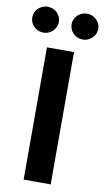

<svg xmlns="http://www.w3.org/2000/svg" viewBox="-143 -993 568 1040"><g transform="rotate(10 140.5 -472.5)"><path d="M214.8 0H65.9V-727.5H214.8ZM175.8 -874Q175.8 -893.2 185.6 -909.4Q195.4 -925.6 212.3 -935.2Q229.2 -944.8 248.9 -944.8Q268.6 -944.8 285.4 -935.2Q302.3 -925.6 312.3 -909.4Q322.3 -893.2 322.3 -874Q322.3 -855 312.3 -838.6Q302.2 -822.3 285.5 -812.5Q268.7 -802.7 248.9 -802.7Q229 -802.7 212.2 -812.5Q195.3 -822.3 185.5 -838.6Q175.8 -855 175.8 -874ZM-40.5 -874Q-40.5 -893.2 -30.7 -909.4Q-20.9 -925.6 -4 -935.2Q12.9 -944.8 32.6 -944.8Q52.2 -944.8 69.1 -935.3Q85.9 -925.8 95.7 -909.5Q105.5 -893.3 105.5 -874Q105.5 -855 95.7 -838.6Q85.9 -822.3 69.2 -812.5Q52.4 -802.7 32.6 -802.7Q12.7 -802.7 -4.2 -812.5Q-21 -822.3 -30.8 -838.6Q-40.5 -855 -40.5 -874Z"/></g></svg>

Font: Inter RS Variable
Style: Regular
Weight: 400
Designer: Rasmus Andersson (customised by Maria Ramos and Noel Pretorius)
Foundry: rsms
Version: Version 3.001;Glyphs 3.2.3 (3260)